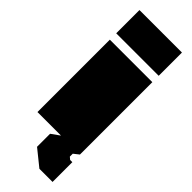

<svg xmlns="http://www.w3.org/2000/svg" viewBox="-304 -760 981 981"><g transform="rotate(45 186.5 -269.5)"><path d="M33 -569V-737H340V-569ZM245 198 157 127V33L203 0H33V-523H340V0L311 23V44L324 55H340V198Z"/></g></svg>

Font: Tomorrow Black
Style: Regular
Weight: 900
Designer: Tony de Marco, Monica Rizzolli
Foundry: Just in Type
Version: Version 2.002